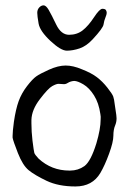

<svg xmlns="http://www.w3.org/2000/svg" viewBox="-20 -672 476 707"><path d="M321.3 -527.3Q297.9 -502 272.9 -493.7Q248 -485.4 226.1 -485.4Q204.1 -485.4 165.5 -521.5Q127 -557.6 122.1 -585.4Q117.2 -613.3 117.2 -625Q117.2 -636.7 124.5 -644.5Q131.8 -652.3 140.6 -652.3Q149.4 -652.3 159.2 -635.7Q168.9 -619.1 187 -581.5Q205.1 -543.9 234.4 -543.9Q263.7 -543.9 284.7 -560.5Q305.7 -577.1 326.2 -608.4Q346.7 -639.6 356.9 -639.6Q367.2 -639.6 370.1 -634.8Q373 -629.9 373 -624.5Q373 -619.1 368.2 -607.4Q363.3 -595.7 361.3 -582Q359.4 -568.4 321.3 -527.3ZM281.2 -417Q316.4 -403.3 336.9 -387.7Q357.4 -372.1 375.5 -349.1Q393.6 -326.2 397 -316.4Q400.4 -306.6 402.3 -289.1L408.2 -249Q409.2 -242.2 409.2 -236.3Q409.2 -222.7 404.3 -210.9Q397.5 -195.3 397.5 -172.4Q397.5 -149.4 381.8 -106.4Q366.2 -63.5 349.6 -35.2Q320.3 14.6 257.8 14.6Q195.3 14.6 151.4 -6.3Q107.4 -27.3 85.4 -45.4Q63.5 -63.5 45.9 -108.4Q28.3 -153.3 26.4 -165Q26.4 -165 26.4 -171.9Q26.4 -187.5 31.2 -223.6Q38.1 -270.5 48.8 -299.8Q59.6 -329.1 79.6 -355Q99.6 -380.9 113.3 -390.6Q127 -400.4 160.6 -415.5Q194.3 -430.7 221.7 -430.7Q249 -430.7 281.2 -417ZM252.9 -374Q240.2 -373 230.5 -367.2Q221.7 -361.3 213.9 -362.3Q212.9 -362.3 211.9 -362.3Q203.1 -363.3 195.3 -363.3Q187.5 -363.3 172.4 -355Q157.2 -346.7 127 -307.1Q96.7 -267.6 95.7 -230.5Q95.7 -230.5 95.7 -217.8Q95.7 -187.5 99.6 -154.3Q104.5 -115.2 106.4 -108.9Q108.4 -102.5 122.1 -87.9Q169.9 -43.9 235.4 -43.9Q235.4 -43.9 238.3 -43.9Q267.6 -43.9 291 -60.5Q314.5 -78.1 335 -144.5Q350.6 -197.3 350.6 -232.4Q351.6 -242.2 349.6 -252Q343.8 -293 326.2 -320.8Q308.6 -348.6 287.1 -361.3Q265.6 -374 252.9 -374Z"/></svg>

Font: Drukaatie burti
Style: Light
Weight: 300
Version: Version 0.14